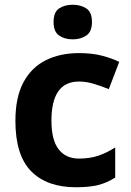

<svg xmlns="http://www.w3.org/2000/svg" viewBox="-20 -780 554 810"><path d="M300 10Q178 10 111.5 -57.5Q45 -125 45 -270Q45 -370 79 -433Q113 -496 173.5 -526Q234 -556 313 -556Q369 -556 410.5 -545Q452 -534 483 -519L439 -404Q404 -418 373.5 -427Q343 -436 313 -436Q197 -436 197 -271Q197 -189 227.5 -150Q258 -111 313 -111Q360 -111 396 -123.5Q432 -136 466 -158V-31Q432 -9 394.5 0.5Q357 10 300 10ZM287 -760Q320 -760 344 -744.5Q368 -729 368 -687Q368 -646 344 -630Q320 -614 287 -614Q253 -614 229.5 -630Q206 -646 206 -687Q206 -729 229.5 -744.5Q253 -760 287 -760Z"/></svg>

Font: Noto Sans Tamil
Style: Bold
Weight: 700
Designer: Jelle Bosma - Monotype Design Team
Foundry: Monotype Imaging Inc.
Version: Version 2.004; ttfautohint (v1.8.4.7-5d5b)